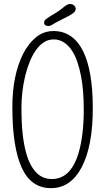

<svg xmlns="http://www.w3.org/2000/svg" viewBox="-20 -956 541 987"><path d="M43.5 -405.8Q43.5 -568.4 98.6 -678.7Q126 -732.4 165 -764.4Q204.1 -796.4 255.1 -796.4Q306.2 -796.4 344.2 -769.8Q382.3 -743.2 407.2 -692.9Q456.1 -594.2 457 -405.8Q458 -207.5 400.4 -97.2Q343.8 11.2 241.7 11.2Q139.6 11.2 91.6 -94.2Q43.5 -199.7 43.5 -405.8ZM109.4 -565.4Q90.3 -484.4 90.3 -403.6Q90.3 -322.8 96.4 -268.1Q102.5 -213.4 113.3 -173.6Q124 -133.8 138.9 -107.2Q153.8 -80.6 170.9 -64.5Q202.6 -35.6 246.6 -35.6Q376.5 -35.6 404.3 -274.4Q410.6 -329.1 410.6 -385.7Q410.6 -442.4 407.2 -484.9Q403.8 -527.3 396.2 -566.7Q388.7 -606 376.7 -640.1Q364.7 -674.3 347.4 -699.5Q330.1 -724.6 307.1 -739Q284.2 -753.4 256.3 -753.4Q228.5 -753.4 206.1 -739Q183.6 -724.6 165.3 -699.2Q147 -673.8 133.1 -639.4Q119.1 -605 109.4 -565.4ZM365.2 -922.9Q377.4 -903.3 352.5 -885.7Q341.8 -877.4 307.6 -860.8Q273.4 -844.2 259.8 -835.7Q246.1 -827.1 239 -824.2Q231.9 -821.3 222.7 -822.8Q204.6 -825.7 207 -843.3Q208.5 -851.6 217.3 -858.4Q226.1 -865.2 239.5 -873.3Q252.9 -881.3 270 -891.8Q287.1 -902.3 308.6 -920.2Q330.1 -938 344.7 -935.3Q359.4 -932.6 365.2 -922.9Z"/></svg>

Font: Pompiere 
Style: Regular
Weight: 400
Designer: Karolina Lach
Foundry: Sorkin Type Co.
Version: Version 1.002